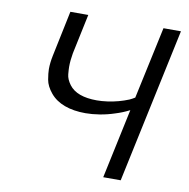

<svg xmlns="http://www.w3.org/2000/svg" viewBox="-79 -777 842 855"><g transform="rotate(10 342.5 -350.0)"><path d="M443 0 510 -315Q479 -299 446 -289Q413 -278 379 -272.5Q345 -267 315 -267Q261 -267 220.5 -282Q180 -297 155.5 -326.5Q131 -356 126 -385Q121 -414 121 -432Q121 -461 128 -494L171 -700H252L214 -520Q208 -486 208 -458Q208 -447 210 -424.5Q212 -402 229.5 -378.5Q247 -355 278.5 -343.5Q310 -332 355 -332Q377 -332 402.5 -335.5Q428 -339 452 -345.5Q476 -352 498 -361Q511 -367 522 -374L592 -700H671L522 0Z"/></g></svg>

Font: Isabella Sans
Style: Italic
Weight: 400
Italic angle: -12°
Designer: Christian Thalmann (Catharsis Fonts), Cristiano Sobral
Foundry: The Isabella Sans Project Authors
Version: Version 2.026; ttfautohint (v1.8.4.7-5d5b-dirty)